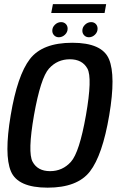

<svg xmlns="http://www.w3.org/2000/svg" viewBox="-20 -882 561 907"><path d="M205 4.5Q64 4.5 31.5 -72.8Q-1 -150 30.5 -337.5Q62 -526 121.2 -603Q180.5 -680 321.5 -680Q462.5 -680 495 -602.2Q527.5 -524.5 496 -337.5Q464 -148.5 404.8 -72Q345.5 4.5 205 4.5ZM216.5 -73.5Q275.5 -73.5 315.2 -117.8Q355 -162 386 -337.5Q417 -514.5 392.8 -558.2Q368.5 -602 310 -602Q251 -602 211.5 -558.2Q172 -514.5 140.5 -337.5Q110 -162 134 -117.8Q158 -73.5 216.5 -73.5ZM258 -706Q244.5 -706 235.8 -715Q227 -724 227 -737Q227 -753.5 239.8 -765.5Q252.5 -777.5 268.5 -777.5Q282 -777.5 290.8 -768.8Q299.5 -760 299.5 -746.5Q299.5 -730 286.8 -718Q274 -706 258 -706ZM400 -706Q386.5 -706 377.8 -715Q369 -724 369 -737Q369 -753.5 381.8 -765.5Q394.5 -777.5 410.5 -777.5Q424 -777.5 432.5 -768.8Q441 -760 441 -746.5Q441 -730 428.5 -718Q416 -706 400 -706ZM222 -820.5 230 -862.5H481.5L474 -820.5Z"/></svg>

Font: Anybody Medium
Style: Italic
Weight: 500
Italic angle: -10°
Designer: Tyler Finck
Foundry: Etcetera Type Company
Version: Version 1.010; ttfautohint (v1.8.3) -l 8 -r 50 -G 200 -x 14 